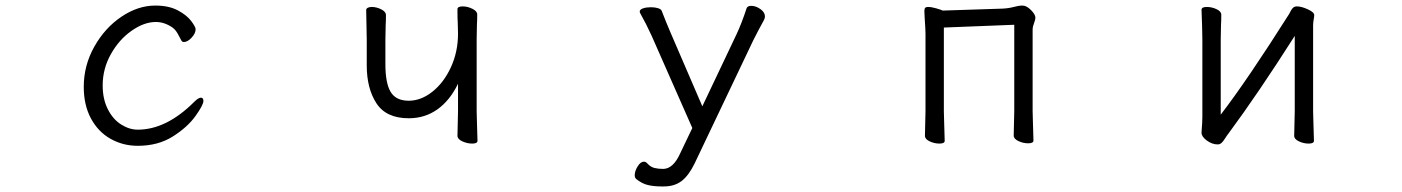

<svg xmlns="http://www.w3.org/2000/svg" viewBox="-20 -506 5040 690"><path d="M475 18Q422 18 377.5 -7Q333 -32 307 -80Q281 -128 281 -194Q281 -271 319 -338.5Q357 -406 416.5 -446Q476 -486 538 -486Q587 -486 619.5 -468.5Q652 -451 667.5 -430Q683 -409 683 -401Q683 -386 668.5 -370.5Q654 -355 641 -355Q635 -355 632 -360Q629 -365 623.5 -376Q618 -387 612.5 -394.5Q607 -402 600 -407Q571 -427 540 -427Q498 -427 453 -395.5Q408 -364 378.5 -311.5Q349 -259 349 -199Q349 -150 367.5 -113.5Q386 -77 415.5 -58.5Q445 -40 475 -40Q578 -40 678 -140Q693 -155 702 -155Q711 -155 711 -143Q711 -129 682.5 -89Q654 -49 601 -15.5Q548 18 475 18Z M1449 -81Q1368 -81 1333 -134.5Q1298 -188 1298 -271V-364L1296 -470Q1296 -475 1301.5 -478Q1307 -481 1316 -481Q1333 -481 1350 -472.5Q1367 -464 1367 -452Q1367 -431 1366 -415L1365 -364V-275Q1365 -207 1384 -175.5Q1403 -144 1449 -144Q1493 -144 1534 -176.5Q1575 -209 1600.5 -264.5Q1626 -320 1626 -385L1625 -425Q1624 -438 1624 -463V-473Q1624 -483 1643 -483Q1660 -483 1677.5 -474.5Q1695 -466 1695 -454Q1695 -433 1694 -418L1693 -365V-106L1694 -68L1696 0Q1696 10 1677 10Q1659 10 1641.5 2Q1624 -6 1624 -18L1626 -106V-205Q1597 -145 1552 -113Q1507 -81 1449 -81Z M2266 137Q2261 132 2261 124Q2261 109 2271.5 92Q2282 75 2294 75Q2301 75 2307 82Q2318 94 2331.5 97.5Q2345 101 2363 101Q2399 101 2424 46L2468 -46L2322 -377Q2302 -421 2281 -458Q2279 -462 2279 -464Q2279 -472 2291 -476Q2303 -480 2319 -480Q2334 -480 2345 -476.5Q2356 -473 2358 -467Q2373 -428 2388 -393L2504 -124L2627 -383Q2645 -421 2663 -476Q2666 -485 2680 -485Q2696 -485 2712.5 -473.5Q2729 -462 2729 -447Q2729 -441 2726 -435Q2704 -395 2687 -361L2476 82Q2455 125 2429.5 144.5Q2404 164 2366 164H2356Q2330 164 2308.5 159Q2287 154 2266 137Z M3372 -407V-106L3373 -68L3375 0Q3375 10 3356 10Q3338 10 3321 2Q3304 -6 3304 -18L3306 -106V-386Q3306 -398 3303 -443L3302 -465Q3302 -473 3304 -477Q3307 -481 3316 -481Q3327 -481 3344.5 -476Q3362 -471 3368 -468L3582 -475Q3605 -476 3623 -481Q3641 -486 3655 -486Q3669 -486 3685 -470Q3701 -454 3701 -442Q3701 -436 3696 -422.5Q3691 -409 3691 -402V-107L3692 -69L3694 -1Q3694 9 3675 9Q3657 9 3640 1Q3623 -7 3623 -19L3625 -107V-417Z M4394 -25Q4389 -19 4382.5 -8.5Q4376 2 4370 7.5Q4364 13 4356 13Q4336 13 4317 -1Q4298 -15 4298 -29V-31Q4301 -67 4301 -86V-364L4300 -413L4298 -471Q4298 -481 4317 -481Q4335 -481 4352 -473Q4369 -465 4369 -453Q4369 -432 4368 -417L4367 -364V-94Q4463 -219 4613 -456Q4615 -460 4619 -467.5Q4623 -475 4628 -479Q4633 -483 4641 -483Q4657 -483 4680 -472.5Q4703 -462 4703 -452Q4703 -446 4701 -435.5Q4699 -425 4699 -415V-106L4700 -68L4702 0Q4702 10 4683 10Q4665 10 4648 2Q4631 -6 4631 -18L4633 -106V-377Q4502 -171 4394 -25Z"/></svg>

Font: Iansui 0.93
Style: Regular
Weight: 400
Designer: But Ko / Fontworks Inc.
Foundry: zi-hi.com / Fontworks Inc.
Version: Version 0.931